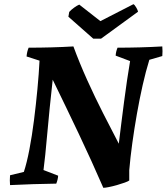

<svg xmlns="http://www.w3.org/2000/svg" viewBox="-20 -878 797 918"><path d="M474 20Q418 -109 356.5 -238.5Q295 -368 232 -497Q216 -353 206 -239Q196 -125 188 -65L258 -38Q257 -20 249 0Q193 1 138.5 2.5Q84 4 28 7Q26 -15 28 -40L94 -56Q108 -98 120.5 -163Q133 -228 142.5 -303Q152 -378 159 -452.5Q166 -527 169 -588L107 -608Q108 -620 110.5 -630.5Q113 -641 117 -650Q171 -650 225 -651.5Q279 -653 331 -656Q360 -577 397 -495Q434 -413 473.5 -335.5Q513 -258 548 -191Q553 -233 559.5 -284.5Q566 -336 573 -390Q580 -444 587.5 -494.5Q595 -545 602 -586L533 -612Q534 -631 542 -650Q595 -650 649 -651.5Q703 -653 756 -656Q758 -633 756 -610L694 -592Q677 -537 662 -470.5Q647 -404 634.5 -333Q622 -262 612.5 -193Q603 -124 598 -64V-15Q593 -11 576.5 -5Q560 1 539 7Q518 13 500 16.5Q482 20 474 20ZM426 -693 307 -798 311 -821Q321 -832 335 -842Q349 -852 359 -856L460 -777L618 -858Q624 -855 631.5 -842Q639 -829 640 -822L463 -693Z"/></svg>

Font: Labrada
Style: Bold Italic
Weight: 700
Italic angle: -7°
Designer: Mercedes Jáuregui
Foundry: Omnibus-Type Team
Version: Version 1.000; ttfautohint (v1.8.4.7-5d5b)